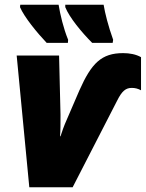

<svg xmlns="http://www.w3.org/2000/svg" viewBox="-20 -786 612 806"><path d="M367 -606H453L455 -619C434 -678 421 -730 415 -766H254V-756C271 -713 323 -650 367 -606ZM176 -606H265L266 -619C246 -668 233 -724 226 -766H65L64 -756C82 -714 136 -648 176 -606ZM103 0H285L472 -364C492 -404 508 -417 533 -417C547 -417 559 -414 572 -407V-546C551 -558 524 -563 497 -563C406 -563 364 -521 313 -406L260 -283C249 -259 239 -230 234 -214H232C234 -234 234 -267 234 -304L228 -553H50Z"/></svg>

Font: Noto Sans SemiCondensed Black
Style: Italic
Weight: 900
Width: 4
Italic angle: -12°
Designer: Monotype Design Team
Foundry: Monotype Imaging Inc.
Version: Version 2.013